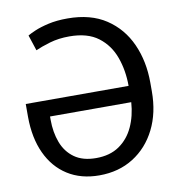

<svg xmlns="http://www.w3.org/2000/svg" viewBox="-83 -812 824 896"><g transform="rotate(-10 329.0 -363.5)"><path d="M295.9 -737.3Q405.3 -737.3 478.3 -689Q551.3 -640.6 588.1 -558.6Q625 -476.6 625 -375V-334Q625 -232.4 586.2 -155Q547.4 -77.6 478 -33.9Q408.7 9.8 316.4 9.8Q229.5 9.8 166.5 -30.3Q103.5 -70.3 69.6 -143.6Q35.6 -216.8 35.2 -316.4V-377.9H522.5Q522.5 -450.7 500 -513.4Q477.5 -576.2 426.8 -614.7Q376 -653.3 290 -653.3Q238.8 -653.3 196.8 -640.9Q154.8 -628.4 127.9 -616.2L103.5 -690.4Q113.8 -696.8 139.6 -708Q165.5 -719.2 205.1 -728.3Q244.6 -737.3 295.9 -737.3ZM521.5 -300.8H136.7V-285.2Q136.7 -225.6 155 -177.2Q173.3 -128.9 212.9 -100.6Q252.4 -72.3 315.4 -72.3Q380.9 -72.3 425 -102.5Q469.2 -132.8 493.2 -184.6Q517.1 -236.3 521.5 -300.8Z"/></g></svg>

Font: Inter Display
Style: Regular
Weight: 400
Designer: Rasmus Andersson
Foundry: rsms
Version: Version 4.000;git-37864ae